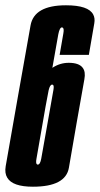

<svg xmlns="http://www.w3.org/2000/svg" viewBox="-51 -700 377 726"><path d="M73.5 6Q-3.5 6 -23.5 -28Q-34 -45 -29.5 -71.5Q-16 -148.5 15 -325Q51 -527.5 64.5 -603.8Q78 -680 198.5 -680Q283.5 -680 301.5 -645Q309 -631 305.5 -611.5Q293.5 -543.5 285 -492.5H174.5Q184 -550.5 188.5 -573.5Q192 -592.5 186 -595.5Q185 -596.5 183.5 -596.5Q174.5 -596.5 169.5 -570.5Q166.5 -553.5 147 -443.5Q175.5 -462.5 209 -462.5Q247.5 -462.5 261.5 -444Q273.5 -428.5 268 -400Q257 -338 239 -236.5Q222 -137 209.5 -65.5Q197 6 73.5 6ZM127 -327.5Q124 -312 121 -295.5Q91 -123.5 87 -100.5Q83.5 -81.5 89 -78.5Q90 -77.5 91.5 -77.5Q101 -77.5 105 -100.5Q109 -123.5 127.5 -227Q147.5 -340 151 -360Q154 -376.5 149 -379.5Q147.5 -380 146 -380Q138 -380 133 -359Q130 -345 127 -327.5Z"/></svg>

Font: Anybody UltraCondensed SemiBold
Style: Italic
Weight: 600
Width: 1
Italic angle: -10°
Designer: Tyler Finck
Foundry: Etcetera Type Company
Version: Version 1.010; ttfautohint (v1.8.3) -l 8 -r 50 -G 200 -x 14 